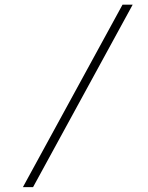

<svg xmlns="http://www.w3.org/2000/svg" viewBox="-20 -730 627 811"><path d="M119.6 60.5 540.5 -710.4H497.6L76.7 60.5Z"/></svg>

Font: Roboto Mono ExtraLight
Style: Italic
Weight: 250
Italic angle: -10°
Monospace: yes
Designer: Google
Version: Version 3.000